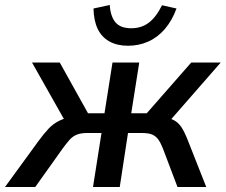

<svg xmlns="http://www.w3.org/2000/svg" viewBox="-49 -748 903 768"><path d="M-29 0 105 -184Q127 -214 145.5 -233.5Q164 -253 188 -265Q212 -277 246 -281L218 -252L79 -498H190L303 -295H369L401 -498H508L476 -295H538L716 -498H834L619 -252L602 -281Q630 -276 647 -267Q664 -258 676.5 -239.5Q689 -221 703 -185L776 0H661L603 -153Q594 -176 584.5 -189.5Q575 -203 560.5 -209.5Q546 -216 518 -216H463L430 0H323L357 -216H300Q275 -216 258.5 -209.5Q242 -203 229.5 -189Q217 -175 201 -153L92 0ZM463 -565Q420 -565 389 -582Q358 -599 342 -632Q326 -665 325 -714L390 -728Q393 -682 413 -658.5Q433 -635 476 -635Q517 -635 546.5 -657.5Q576 -680 599 -727L657 -714Q639 -665 610 -631.5Q581 -598 543.5 -581.5Q506 -565 463 -565Z"/></svg>

Font: Nunito Sans 7pt SemiCondensed SemiBold
Style: Italic
Weight: 600
Width: 4
Italic angle: -9°
Designer: Vernon Adams
Foundry: Vernon Adams
Version: Version 3.101;gftools[0.9.27]